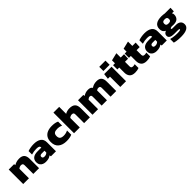

<svg xmlns="http://www.w3.org/2000/svg" viewBox="455 -2470 4441 4441"><g transform="rotate(-45 2675.5 -249.0)"><path d="M45 0V-474H221L226 -438Q253 -456 297.5 -470Q342 -484 393 -484Q482 -484 523 -440Q564 -396 564 -304V0H376V-285Q376 -317 362 -331Q348 -345 313 -345Q292 -345 269.5 -335Q247 -325 233 -311V0Z M782 10Q737 10 698.5 -6Q660 -22 637 -56Q614 -90 614 -142Q614 -217 664 -258.5Q714 -300 815 -300H938V-309Q938 -337 915 -350Q892 -363 834 -363Q752 -363 672 -338V-451Q708 -465 762 -474.5Q816 -484 872 -484Q985 -484 1051 -438Q1117 -392 1117 -292V0H953L944 -38Q919 -16 879.5 -3Q840 10 782 10ZM846 -100Q878 -100 900.5 -111Q923 -122 938 -138V-197H847Q785 -197 785 -148Q785 -100 846 -100Z M1461 10Q1332 10 1257 -51.5Q1182 -113 1182 -237Q1182 -321 1217 -376Q1252 -431 1315 -457.5Q1378 -484 1462 -484Q1515 -484 1557 -476.5Q1599 -469 1637 -451V-319Q1578 -347 1503 -347Q1439 -347 1406.5 -323Q1374 -299 1374 -237Q1374 -179 1405 -153Q1436 -127 1503 -127Q1539 -127 1573 -135.5Q1607 -144 1638 -160V-22Q1600 -5 1556.5 2.5Q1513 10 1461 10Z M1708 0V-674H1896V-445Q1921 -462 1958.5 -473Q1996 -484 2039 -484Q2137 -484 2182 -438.5Q2227 -393 2227 -298V0H2038V-284Q2038 -317 2024.5 -331Q2011 -345 1976 -345Q1955 -345 1932.5 -335Q1910 -325 1896 -311V0Z M2312 0V-474H2486L2491 -436Q2522 -457 2560.5 -470.5Q2599 -484 2645 -484Q2691 -484 2717 -471Q2743 -458 2759 -433Q2791 -456 2831.5 -470Q2872 -484 2927 -484Q3010 -484 3049 -440.5Q3088 -397 3088 -308V0H2903V-286Q2903 -318 2890 -331.5Q2877 -345 2847 -345Q2808 -345 2783 -317Q2785 -304 2785 -292.5Q2785 -281 2785 -267V0H2611V-289Q2611 -318 2601 -331.5Q2591 -345 2563 -345Q2544 -345 2526 -335Q2508 -325 2494 -311V0Z M3206 -537V-673H3409V-537ZM3221 0V-337H3152L3168 -474H3409V0Z M3702 10Q3607 10 3564 -38Q3521 -86 3521 -168V-335H3459V-474H3521V-571L3709 -616V-474H3818L3811 -335H3709V-182Q3709 -152 3724 -139.5Q3739 -127 3770 -127Q3799 -127 3829 -137V-12Q3776 10 3702 10Z M4082 10Q3987 10 3944 -38Q3901 -86 3901 -168V-335H3839V-474H3901V-571L4089 -616V-474H4198L4191 -335H4089V-182Q4089 -152 4104 -139.5Q4119 -127 4150 -127Q4179 -127 4209 -137V-12Q4156 10 4082 10Z M4407 10Q4362 10 4323.5 -6Q4285 -22 4262 -56Q4239 -90 4239 -142Q4239 -217 4289 -258.5Q4339 -300 4440 -300H4563V-309Q4563 -337 4540 -350Q4517 -363 4459 -363Q4377 -363 4297 -338V-451Q4333 -465 4387 -474.5Q4441 -484 4497 -484Q4610 -484 4676 -438Q4742 -392 4742 -292V0H4578L4569 -38Q4544 -16 4504.5 -3Q4465 10 4407 10ZM4471 -100Q4503 -100 4525.5 -111Q4548 -122 4563 -138V-197H4472Q4410 -197 4410 -148Q4410 -100 4471 -100Z M5035 176Q5000 176 4959 173.5Q4918 171 4881.5 165Q4845 159 4821 151V31Q4848 40 4883.5 46Q4919 52 4956 55Q4993 58 5024 58Q5077 58 5107.5 52.5Q5138 47 5138 33Q5138 21 5128 17.5Q5118 14 5090 14H4965Q4892 14 4852.5 -9.5Q4813 -33 4813 -80Q4813 -146 4886 -172Q4845 -193 4826 -225Q4807 -257 4807 -306Q4807 -398 4869.5 -441Q4932 -484 5050 -484Q5075 -484 5106 -480.5Q5137 -477 5151 -474H5337L5333 -360H5270Q5288 -337 5288 -304Q5288 -231 5245.5 -188.5Q5203 -146 5112 -146Q5099 -146 5084 -147.5Q5069 -149 5056 -150Q5034 -148 5018 -142Q5002 -136 5002 -122Q5002 -112 5011 -108.5Q5020 -105 5036 -105H5145Q5218 -105 5260 -71Q5302 -37 5302 29Q5302 99 5237 137.5Q5172 176 5035 176ZM5051 -249Q5095 -249 5112 -264Q5129 -279 5129 -314Q5129 -349 5112 -365Q5095 -381 5051 -381Q5010 -381 4991.5 -365.5Q4973 -350 4973 -314Q4973 -280 4990.5 -264.5Q5008 -249 5051 -249Z"/></g></svg>

Font: Kanit
Style: Bold
Weight: 700
Designer: Katatrad Team
Foundry: CadsonDemak
Version: Version 2.000; ttfautohint (v1.8.3)